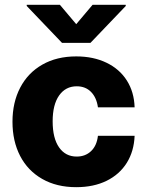

<svg xmlns="http://www.w3.org/2000/svg" viewBox="-20 -773 615 803"><path d="M32.2 -263.7Q32.2 -344.7 64.5 -406.5Q96.7 -468.3 157 -502.7Q217.3 -537.1 298.8 -537.1Q370.6 -537.1 425.3 -510.7Q480 -484.4 510.5 -436.3Q541 -388.2 543 -324.2H389.6Q383.8 -365.2 360.6 -388.7Q337.4 -412.1 300.8 -412.1Q254.4 -412.1 227.3 -373.8Q200.2 -335.4 200.2 -265.6Q200.2 -194.8 227.1 -156.5Q253.9 -118.2 300.8 -118.2Q336.9 -118.2 360.8 -140.9Q384.8 -163.6 389.6 -205.1H543Q540.5 -140.6 510.3 -92Q480 -43.5 425.8 -16.8Q371.6 9.8 298.8 9.8Q216.8 9.8 156.5 -24.7Q96.2 -59.1 64.2 -120.8Q32.2 -182.6 32.2 -263.7ZM298.8 -671.9 367.2 -752.9H505.9V-748L358.4 -593.8H239.3L91.8 -748V-752.9H230.5Z"/></svg>

Font: Pretendard Std ExtraBold
Style: Regular
Weight: 800
Designer: Base glyphs from Inter by Rasmus Andersson; Hangeul glyphs from Noto Sans CJK(Source Han Sans) by Jang Soo-young and Kan
Foundry: Kil Hyung-jin
Version: Version 1.309